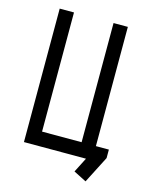

<svg xmlns="http://www.w3.org/2000/svg" viewBox="-118 -763 761 950"><g transform="rotate(15 262.5 -288.0)"><path d="M141.6 -73.2H344.2V-683.6H417.5V-72.8H483.9V-29.3L413.1 108.9L347.7 75.7L386.2 0H68.4V-683.6H141.6Z"/></g></svg>

Font: Anka/Coder Condensed
Style: Regular
Weight: 400
Width: 4
Monospace: yes
Version: Version 1.100